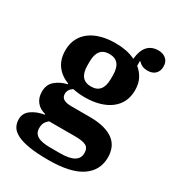

<svg xmlns="http://www.w3.org/2000/svg" viewBox="-196 -737 973 1065"><g transform="rotate(30 290.0 -204.0)"><path d="M278 212Q204 212 155 204Q106 196 76.5 181Q47 166 35 145Q23 124 23 97Q23 59 55.5 35.5Q88 12 136 4V0Q101 -8 79.5 -33.5Q58 -59 58 -99Q58 -145 88.5 -170.5Q119 -196 162 -206V-210Q111 -230 83.5 -268Q56 -306 56 -363Q56 -405 72 -437Q88 -469 117 -491Q146 -513 187 -524.5Q228 -536 278 -536Q314 -536 345.5 -530Q377 -524 406 -510Q417 -620 505 -620Q534 -620 553.5 -603.5Q573 -587 573 -556Q573 -527 555.5 -509.5Q538 -492 506 -492Q469 -492 448 -517H444V-487Q471 -465 486.5 -435Q502 -405 502 -363Q502 -321 486 -289Q470 -257 440.5 -235Q411 -213 370 -201.5Q329 -190 279 -190Q258 -190 239 -192Q220 -194 202 -198Q174 -180 174 -152Q174 -131 190 -120.5Q206 -110 241 -110H357Q411 -110 449.5 -99.5Q488 -89 512 -70Q536 -51 547 -24.5Q558 2 558 35Q558 118 489 165Q420 212 278 212ZM279 -259Q354 -259 354 -351V-375Q354 -467 279 -467Q204 -467 204 -375V-351Q204 -259 279 -259ZM146 84Q146 116 171.5 131.5Q197 147 254 147H318Q433 147 433 79Q433 46 410.5 35Q388 24 345 24H175Q161 35 153.5 48.5Q146 62 146 84Z"/></g></svg>

Font: IBM Plex Serif
Style: Bold
Weight: 700
Designer: Mike Abbink, Paul van der Laan, Pieter van Rosmalen
Foundry: Bold Monday
Version: Version 2.008